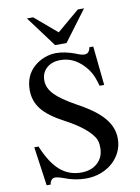

<svg xmlns="http://www.w3.org/2000/svg" viewBox="-97 -951 750 1029"><g transform="rotate(-10 278.0 -436.0)"><path d="M469 -463H444Q432 -507 419 -531.5Q406 -556 383 -580Q330 -635 261 -635Q214 -635 185.5 -609.5Q157 -584 157 -542Q157 -501 191 -465.5Q225 -430 304 -386Q403 -333 447 -281Q491 -229 491 -168Q491 -129 475.5 -96Q460 -63 432.5 -38.5Q405 -14 367.5 0Q330 14 287 14Q227 14 169 -9Q139 -20 122 -20Q111 -20 103 -10.5Q95 -1 94 13H72L42 -199H65Q103 -107 151.5 -64.5Q200 -22 267 -22Q322 -22 356 -53Q390 -84 390 -135Q390 -173 376 -193Q337 -252 227 -310Q143 -354 107 -399.5Q71 -445 71 -505Q71 -583 124 -630Q149 -652 180.5 -664Q212 -676 244 -676Q292 -676 350 -654Q363 -648 374.5 -645Q386 -642 394 -642Q420 -642 426 -676H447ZM309 -719H247L123 -886H157L278 -783L400 -886H434Z"/></g></svg>

Font: Klingon pIqaD Mandel
Style: Regular
Weight: 400
Width: 0
Designer: Mike Neff (qa'vaj)
Foundry: Mike Neff and Michael Everson
Version: Version 2.003